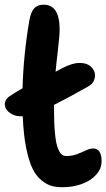

<svg xmlns="http://www.w3.org/2000/svg" viewBox="-39 -804 449 811"><path d="M225.1 -13.2Q199.2 -13.2 179.2 -18.6Q159.2 -23.9 136.5 -42.2Q113.8 -60.5 98.4 -91.8Q83 -123 71.5 -179.4Q60.1 -235.8 57.1 -313H46.9Q26.9 -313 10.5 -322.3Q-5.9 -331.5 -13.4 -344.2Q-21 -356.9 -17.6 -372.1Q-14.2 -387.2 2 -397.9Q20.5 -410.6 56.2 -431.2Q60.1 -573.2 85 -717.8Q91.3 -753.4 105.5 -768.8Q119.6 -784.2 145 -784.2Q212.9 -784.2 212.9 -680.2Q212.9 -653.8 205.6 -591.8Q198.2 -529.8 195.8 -501Q198.2 -502.4 207 -506.8Q215.8 -511.2 220.2 -514.2Q265.6 -538.1 296.9 -538.1Q331.5 -538.1 348.9 -518.6Q366.2 -499 361.3 -475.1Q356.4 -451.2 334 -439Q250.5 -391.6 189 -360.8V-351.1Q189 -286.1 192.9 -243.7Q196.8 -201.2 204.6 -180.4Q212.4 -159.7 220.7 -152.3Q229 -145 241.2 -145Q266.1 -145 287.1 -153.1Q308.1 -161.1 324.2 -168.9Q340.3 -176.8 354 -176.8Q390.1 -176.8 390.1 -123Q390.1 -91.3 367.2 -65.9Q344.2 -40.5 306.6 -26.9Q269 -13.2 225.1 -13.2Z"/></svg>

Font: Shantell Sans Irregular Bouncy
Style: Regular
Weight: 600
Designer: Stephen Nixon, Anya Danilova, Shantell Martin
Foundry: Arrow Type
Version: Version 1.006;[9816181b4]